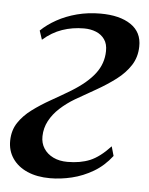

<svg xmlns="http://www.w3.org/2000/svg" viewBox="-44 -562 474 610"><g transform="rotate(5 193.0 -257.5)"><path d="M138 10Q96 10 65.2 -3.5Q34.5 -17 17.8 -41.5Q1 -66 1.5 -98Q2 -131 18.2 -155.5Q34.5 -180 60.8 -199.5Q87 -219 118.5 -236.8Q150 -254.5 181.5 -273.5Q231 -304 255.2 -336Q279.5 -368 280 -407.5Q280.5 -430.5 270.2 -445Q260 -459.5 242.8 -466.5Q225.5 -473.5 204.5 -473.5Q167.5 -473.5 135 -462.2Q102.5 -451 74 -426L64.5 -454.5Q85 -474.5 113.8 -490.5Q142.5 -506.5 177.8 -515.8Q213 -525 252.5 -525Q314 -525 349.5 -501Q385 -477 384 -431.5Q383.5 -397.5 366.5 -371.2Q349.5 -345 321.8 -324Q294 -303 261 -284.2Q228 -265.5 195 -246.5Q169 -231 148 -211.8Q127 -192.5 115 -169.8Q103 -147 102.5 -121Q102 -99 112.8 -82.2Q123.5 -65.5 143 -56Q162.5 -46.5 188.5 -46.5Q229.5 -46.5 260.2 -59.2Q291 -72 324.5 -108L333 -78Q308 -45.5 275.2 -26.2Q242.5 -7 207.2 1.5Q172 10 138 10Z"/></g></svg>

Font: Merriweather 120pt
Style: Italic
Weight: 400
Italic angle: -7.8°
Version: Version 2.101